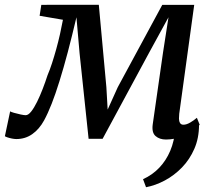

<svg xmlns="http://www.w3.org/2000/svg" viewBox="-48 -575 906 805"><path d="M786.5 -51.9Q786.5 4.1 766.8 49Q747.2 93.9 714.8 127.3Q682.3 160.7 643.1 181.6Q603.8 202.5 564.3 210L551.7 176.3Q590.6 158.6 619.4 128.6Q648.3 98.5 665.7 57.5Q683.1 16.5 686.7 -33.7ZM647.9 10Q621 10 604.3 -4.5Q587.5 -19 592.4 -54L635.6 -355.5L658.4 -502.6L578.5 -356.5L382.2 7H323.5L285.7 -351.3L272.5 -502.6Q253.8 -422.9 236.1 -356Q218.3 -289 201.5 -235.1Q184.8 -181.1 168.6 -139.9Q152.4 -98.7 136.9 -70.3Q116.6 -33.2 87.2 -12.6Q57.9 8 20.4 8Q12.4 8 2 5.9Q-8.4 3.8 -16.9 0.9Q-25.5 -2 -27.5 -4L-5.5 -108.1Q-2.3 -105.8 10.9 -101.9Q24.2 -98 38.7 -95Q53.2 -92 59.6 -92Q70.6 -92 82.8 -107.4Q95 -122.8 107.3 -147.7Q119.6 -172.6 131 -202.2Q142.4 -231.8 151.4 -259.8Q160.7 -281.4 169.9 -309.5Q179.1 -337.7 187.8 -369.1Q196.5 -400.5 203.6 -432.1Q210.7 -463.7 215.9 -492.1L118.1 -508.8L125.2 -554.7L366.3 -555L398 -209.5L403.4 -115.6L445.8 -209.5L632.4 -554.7H766.3L703.5 -98.2Q702.4 -88.4 702.4 -77.7Q702.5 -67 706.7 -59.6Q710.8 -52.1 721.1 -52.1Q733.8 -52.1 749.1 -61Q764.4 -69.8 777.5 -81.2L789.2 -51.9Q784.4 -45.6 763.9 -30.6Q743.5 -15.6 713.2 -2.8Q683 10 647.9 10Z"/></svg>

Font: Merriweather 7pt Light
Style: Italic
Weight: 300
Italic angle: -7.8°
Designer: Eben Sorkin
Foundry: Eben Sorkin
Version: Version 2.200;gftools[0.9.31]